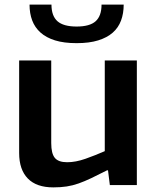

<svg xmlns="http://www.w3.org/2000/svg" viewBox="-20 -802 679 832"><path d="M211 10Q138 10 100.5 -28.5Q63 -67 63 -139V-540H202V-182Q202 -137 217.5 -118Q233 -99 271 -99Q308 -99 350.5 -114Q393 -129 434 -147V-540H573V0H456L448 -64H444Q405 -44 375.5 -30Q346 -16 320.5 -7Q295 2 269 6Q243 10 211 10ZM312 -615Q257 -615 218.5 -627Q180 -639 155.5 -661Q131 -683 119.5 -713.5Q108 -744 108 -782H203Q203 -733 229 -710Q255 -687 312 -687Q369 -687 394.5 -710Q420 -733 420 -782H516Q516 -744 504.5 -713Q493 -682 468.5 -660.5Q444 -639 405.5 -627Q367 -615 312 -615Z"/></svg>

Font: Encode Sans Normal
Style: SemiBold
Weight: 600
Designer: Pablo Impallari, Andres Torresi
Foundry: Pablo Impallari, Andres Torresi
Version: Version 1.000; ttfautohint (v1.00) -l 8 -r 50 -G 200 -x 14 -